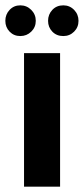

<svg xmlns="http://www.w3.org/2000/svg" viewBox="-28 -699 314 719"><path d="M48 -564Q24 -564 8 -580.5Q-8 -597 -8 -621Q-8 -645 8 -662Q24 -679 48 -679Q72 -679 89 -662Q106 -645 106 -621Q106 -597 89 -580.5Q72 -564 48 -564ZM209 -564Q184 -564 168 -580.5Q152 -597 152 -621Q152 -645 168 -662Q184 -679 209 -679Q233 -679 249.5 -662Q266 -645 266 -621Q266 -597 249.5 -580.5Q233 -564 209 -564ZM62 -500H197V0H62Z"/></svg>

Font: Albert Sans
Style: Bold
Weight: 700
Designer: Andreas Rasmussen
Foundry: a.Foundry
Version: Version 1.025